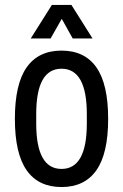

<svg xmlns="http://www.w3.org/2000/svg" viewBox="-20 -742 496 774"><path d="M273 -587 229 -666 184 -587H104L189 -722H268L353 -587ZM416 -263Q416 -123 368.5 -55.5Q321 12 228 12Q135 12 87.5 -55.5Q40 -123 40 -263Q40 -403 87.5 -470.5Q135 -538 228 -538Q321 -538 368.5 -470.5Q416 -403 416 -263ZM126 -282V-244Q126 -61 228 -61Q330 -61 330 -244V-282Q330 -465 228 -465Q126 -465 126 -282Z"/></svg>

Font: Archivo Narrow
Style: Regular
Weight: 400
Designer: Hector Gatti
Foundry: Omnibus-Type
Version: Version 1.003